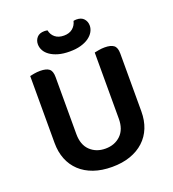

<svg xmlns="http://www.w3.org/2000/svg" viewBox="-147 -925 952 1054"><g transform="rotate(-20 328.5 -398.0)"><path d="M328 16Q268 16 221 -0.5Q174 -17 141.5 -47.5Q109 -78 92 -120.5Q75 -163 75 -216V-607Q83 -609 100.5 -612Q118 -615 135 -615Q171 -615 187.5 -602Q204 -589 204 -554V-221Q204 -158 239 -124.5Q274 -91 328 -91Q382 -91 417 -124.5Q452 -158 452 -221V-607Q461 -609 478 -612Q495 -615 512 -615Q548 -615 565 -602Q582 -589 582 -554V-216Q582 -163 565 -120.5Q548 -78 515 -47.5Q482 -17 435 -0.5Q388 16 328 16ZM326 -752Q357 -752 376.5 -768Q396 -784 402 -810Q407 -811 410.5 -811.5Q414 -812 419 -812Q448 -812 462.5 -795.5Q477 -779 477 -756Q477 -737 467 -719.5Q457 -702 438 -688.5Q419 -675 391 -667Q363 -659 326 -659Q288 -659 260 -667Q232 -675 212.5 -688.5Q193 -702 183.5 -719.5Q174 -737 174 -756Q174 -779 188.5 -795.5Q203 -812 232 -812Q237 -812 241 -811.5Q245 -811 250 -810Q255 -784 274.5 -768Q294 -752 326 -752Z"/></g></svg>

Font: Baloo 2 SemiBold
Style: Regular
Weight: 600
Designer: Sarang Kulkarni and Ek Type
Foundry: Ek Type
Version: Version 1.640;hotconv 1.0.111;makeotfexe 2.5.65597; ttfautoh